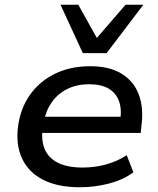

<svg xmlns="http://www.w3.org/2000/svg" viewBox="-20 -780 665 809"><path d="M317 9Q224 9 162.5 -22Q101 -53 73.5 -111Q46 -169 56 -247Q66 -323 106 -380Q146 -437 211 -469Q276 -501 360 -501Q440 -501 491.5 -470Q543 -439 564.5 -382.5Q586 -326 576 -250L573 -220H137L147 -288H508L486 -270Q494 -319 481.5 -353.5Q469 -388 438 -406.5Q407 -425 356 -425Q303 -425 262.5 -404.5Q222 -384 197 -347.5Q172 -311 164 -263L161 -248Q152 -193 167.5 -154Q183 -115 223.5 -94.5Q264 -74 328 -74Q379 -74 426.5 -87Q474 -100 514 -126L542 -54Q501 -23 440.5 -7Q380 9 317 9ZM329 -556 235 -760H310L388 -620L509 -760H584L429 -556Z"/></svg>

Font: Nunito Sans 10pt SemiExpanded SemiBold
Style: Italic
Weight: 600
Width: 6
Italic angle: -9°
Designer: Vernon Adams
Foundry: Vernon Adams
Version: Version 3.101;gftools[0.9.27]